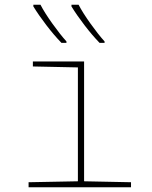

<svg xmlns="http://www.w3.org/2000/svg" viewBox="-20 -786 640 806"><path d="M100 -21 307 -25V-503L118 -507V-528H333V-25L530 -21V0H100ZM120 -759V-766H150Q167 -733 199.5 -687.5Q232 -642 259 -612V-606H238Q207 -638 174.5 -680.5Q142 -723 120 -759ZM280 -759V-766H310Q327 -733 359.5 -687.5Q392 -642 419 -612V-606H398Q367 -638 334.5 -680.5Q302 -723 280 -759Z"/></svg>

Font: Noto Sans Mono UI Thin
Style: Regular
Weight: 250
Monospace: yes
Designer: Monotype Design team
Foundry: Monotype Imaging Inc.
Version: Version 1.000